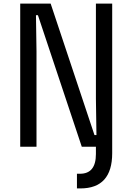

<svg xmlns="http://www.w3.org/2000/svg" viewBox="-20 -820 740 1073"><path d="M93 0V-800H263L508 -65H519L516 -269V-800H607V36Q607 233 429 233H410V151H427Q516 151 516 41V0H437L192 -735H181L184 -532V0Z"/></svg>

Font: Martian Mono Light
Style: Regular
Weight: 300
Monospace: yes
Designer: Roman Shamin
Foundry: Evil Martians
Version: Version 1.000; ttfautohint (v1.8.4.7-5d5b)